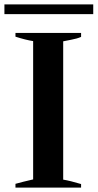

<svg xmlns="http://www.w3.org/2000/svg" viewBox="-35 -849 442 869"><path d="M-15 -829H387V-785H-15ZM35 -17Q67 -26 115 -37V-663Q82 -668 35 -683V-700H332V-682Q314 -674 286.5 -669Q259 -664 251 -662V-36Q282 -31 332 -16V0H35Z"/></svg>

Font: Trirong SemiBold
Style: Regular
Weight: 600
Designer: Katatrad Team
Foundry: CadsonDemak
Version: Version 1.001